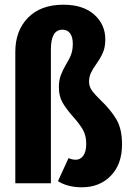

<svg xmlns="http://www.w3.org/2000/svg" viewBox="-20 -778 549 815"><path d="M427 -611Q427 -578 417 -555Q407 -532 388 -505Q373 -484 365.5 -467.5Q358 -451 358 -431Q358 -411 370 -394Q382 -377 407 -353Q450 -312 474 -271.5Q498 -231 498 -165Q498 -81 450.5 -32Q403 17 328 17Q267 17 226 -9L271 -107Q285 -100 302 -100Q321 -100 333.5 -117Q346 -134 346 -168Q346 -203 331.5 -228Q317 -253 289 -284Q260 -317 245 -343.5Q230 -370 230 -407Q230 -436 237.5 -457Q245 -478 260 -504Q275 -528 282 -547Q289 -566 289 -592Q289 -621 277.5 -636.5Q266 -652 245 -652Q196 -652 196 -568V0H45V-558Q45 -648 99 -703Q153 -758 249 -758Q333 -758 380 -716Q427 -674 427 -611Z"/></svg>

Font: Fira Sans Extra Condensed
Style: Bold
Weight: 700
Width: 1
Designer: Carrois Corporate & Edenspiekermann AG
Foundry: Carrois Corporate GbR & Edenspiekermann AG
Version: Version 4.203